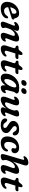

<svg xmlns="http://www.w3.org/2000/svg" viewBox="2135 -2894 771 5081"><g transform="rotate(90 2520.5 -353.5)"><path d="M466.5 -152Q466.5 -113.5 435.5 -75.8Q404.5 -38 346.2 -13Q288 12 205.5 12Q110.5 12 67.8 -38Q25 -88 29.5 -169.5Q33 -231 57.2 -286Q81.5 -341 122.5 -383.2Q163.5 -425.5 217 -449.8Q270.5 -474 332 -474Q394.5 -474 425.2 -443Q456 -412 464 -363Q466 -355 469.8 -348.5Q473.5 -342 478.5 -341Q496.5 -338 496.5 -317.5Q496.5 -303.5 487 -292.2Q477.5 -281 454.5 -274.5Q417 -262.5 365.5 -246.2Q314 -230 261.8 -213.5Q209.5 -197 169.5 -184.5Q171.5 -129 197 -102Q222.5 -75 264 -75Q306.5 -75 342.5 -96Q378.5 -117 400.5 -155.5Q412.5 -171 421.5 -177.2Q430.5 -183.5 442.5 -183.5Q455.5 -183.5 461 -174Q466.5 -164.5 466.5 -152ZM294.5 -403.5Q270 -403.5 244.5 -381Q219 -358.5 199 -320.2Q179 -282 172.5 -235Q211 -248 256.8 -263.8Q302.5 -279.5 337.5 -292.5Q344 -314.5 344 -346.5Q344 -373 331 -388.2Q318 -403.5 294.5 -403.5Z M572 -345.5Q562.5 -351.5 562.2 -365.2Q562 -379 572.5 -395Q596 -430.5 638.5 -452.2Q681 -474 724 -474Q796 -474 796 -419Q796 -399.5 785.8 -375Q775.5 -350.5 761 -316Q819.5 -403.5 883 -438.8Q946.5 -474 1003 -474Q1046.5 -474 1064.5 -452.5Q1082.5 -431 1079.5 -393Q1076.5 -355 1057 -305L1003.5 -164Q981 -104.5 1010.5 -104.5Q1024.5 -104.5 1042 -116Q1050.5 -122 1057.5 -123.5Q1064.5 -125 1071.5 -119.5Q1090 -105.5 1070.5 -69.5Q1051 -33 1012.8 -10.5Q974.5 12 928 12Q867.5 12 853.5 -26.2Q839.5 -64.5 863 -129.5L917 -280.5Q931.5 -322 927.2 -342Q923 -362 896 -362Q870 -362 839.5 -342.5Q809 -323 781.5 -287Q754 -251 737.5 -201Q723.5 -160.5 717.8 -142.8Q712 -125 712 -112.5Q712 -99 717 -84.2Q722 -69.5 722 -51.5Q722 -22.5 691.2 -5.2Q660.5 12 607.5 12Q567 12 556.8 -22Q546.5 -56 571.5 -113L643.5 -295Q660 -334.5 658.2 -349.2Q656.5 -364 640 -364Q628 -364 606.5 -350.5Q584 -338 572 -345.5Z M1239 -375.5 1210.5 -386Q1186.5 -399.5 1186.5 -422Q1186.5 -438 1199 -448Q1211.5 -458 1232.5 -458H1258Q1276.5 -458 1289.2 -463.8Q1302 -469.5 1316.5 -486.5L1357.5 -539.5Q1365.5 -549.5 1376.2 -556.5Q1387 -563.5 1403 -563.5Q1419.5 -563.5 1427.8 -555Q1436 -546.5 1436 -533Q1436 -510 1424 -470.5L1419 -454.5H1515.5Q1542 -454.5 1542 -428Q1542 -403 1523.8 -388.8Q1505.5 -374.5 1475 -374.5H1394L1335 -185Q1317.5 -129.5 1325 -110.8Q1332.5 -92 1357 -92Q1377 -92 1392.8 -100Q1408.5 -108 1427 -126.5Q1437.5 -135.5 1443 -138.2Q1448.5 -141 1456 -141Q1476.5 -141 1476.5 -117.5Q1476.5 -98.5 1460 -76.2Q1443.5 -54 1414.5 -34.2Q1385.5 -14.5 1348 -1.8Q1310.5 11 1268.5 11Q1208 11 1187.2 -32.2Q1166.5 -75.5 1198 -162.5L1244.5 -305.5Q1255.5 -336.5 1255.2 -351.8Q1255 -367 1239 -375.5Z M1636.5 -375.5 1608 -386Q1584 -399.5 1584 -422Q1584 -438 1596.5 -448Q1609 -458 1630 -458H1655.5Q1674 -458 1686.8 -463.8Q1699.5 -469.5 1714 -486.5L1755 -539.5Q1763 -549.5 1773.8 -556.5Q1784.5 -563.5 1800.5 -563.5Q1817 -563.5 1825.2 -555Q1833.5 -546.5 1833.5 -533Q1833.5 -510 1821.5 -470.5L1816.5 -454.5H1913Q1939.5 -454.5 1939.5 -428Q1939.5 -403 1921.2 -388.8Q1903 -374.5 1872.5 -374.5H1791.5L1732.5 -185Q1715 -129.5 1722.5 -110.8Q1730 -92 1754.5 -92Q1774.5 -92 1790.2 -100Q1806 -108 1824.5 -126.5Q1835 -135.5 1840.5 -138.2Q1846 -141 1853.5 -141Q1874 -141 1874 -117.5Q1874 -98.5 1857.5 -76.2Q1841 -54 1812 -34.2Q1783 -14.5 1745.5 -1.8Q1708 11 1666 11Q1605.5 11 1584.8 -32.2Q1564 -75.5 1595.5 -162.5L1642 -305.5Q1653 -336.5 1652.8 -351.8Q1652.5 -367 1636.5 -375.5Z M2363.5 -153Q2350.5 -104.5 2377.5 -104.5Q2387 -104.5 2394 -108.2Q2401 -112 2410 -118Q2425.5 -128.5 2435.5 -122.5Q2453 -113 2438.5 -75Q2423.5 -37.5 2385.5 -13Q2347.5 11.5 2296 11.5Q2268.5 11.5 2252.2 -7Q2236 -25.5 2236 -60.5Q2236 -73.5 2237.2 -87Q2238.5 -100.5 2242 -118.5Q2158.5 11.5 2039 11.5Q1985 11.5 1954 -25.8Q1923 -63 1930.5 -143.5Q1935 -205.5 1963.2 -264.8Q1991.5 -324 2039.2 -371.8Q2087 -419.5 2151 -447.8Q2215 -476 2290.5 -476Q2383 -476 2419.8 -458Q2456.5 -440 2453.5 -408Q2451.5 -391.5 2443.2 -381.5Q2435 -371.5 2425.8 -362.2Q2416.5 -353 2412.5 -338ZM2072.5 -157.5Q2068 -115 2079 -98.5Q2090 -82 2110 -82Q2136 -82 2166.2 -107.8Q2196.5 -133.5 2224.2 -174.8Q2252 -216 2271 -263Q2290 -310 2293.5 -353Q2295.5 -375.5 2285.2 -387.2Q2275 -399 2257.5 -399Q2227.5 -399 2196.5 -378.2Q2165.5 -357.5 2138.8 -322.8Q2112 -288 2094 -245Q2076 -202 2072.5 -157.5ZM2157 -531Q2123 -531 2108 -549.8Q2093 -568.5 2101.5 -601Q2110 -633 2135 -652Q2160 -671 2194 -671Q2228 -671 2242.8 -652Q2257.5 -633 2249 -601Q2240.5 -569 2215.8 -550Q2191 -531 2157 -531ZM2371 -531Q2337 -531 2322 -549.8Q2307 -568.5 2316 -601Q2324.5 -633 2349.5 -652Q2374.5 -671 2408 -671Q2443 -671 2457.8 -652Q2472.5 -633 2464 -601Q2455.5 -569 2430.8 -550Q2406 -531 2371 -531Z M3045 -116.5Q3054.5 -110.5 3054.8 -96.5Q3055 -82.5 3044.5 -66.5Q3021 -31.5 2978.5 -9.8Q2936 12 2893 12Q2821 12 2821 -43Q2821 -62 2831.2 -86.8Q2841.5 -111.5 2856 -146Q2797.5 -58.5 2734 -23.2Q2670.5 12 2614 12Q2570.5 12 2552.5 -9.5Q2534.5 -31 2537.5 -69Q2540.5 -107 2560 -157L2613.5 -298Q2636 -357 2606.5 -357Q2592.5 -357 2575 -345.5Q2566.5 -340 2559.5 -338.5Q2552.5 -337 2545.5 -342.5Q2527 -356.5 2546.5 -392.5Q2566 -428.5 2604.5 -451.2Q2643 -474 2689 -474Q2749.5 -474 2763.5 -435.8Q2777.5 -397.5 2754 -332L2700 -181Q2685.5 -139.5 2689.8 -119.8Q2694 -100 2721 -100Q2747 -100 2777.5 -119.5Q2808 -139 2835.5 -175Q2863 -211 2879.5 -260.5Q2893.5 -301.5 2899.2 -319.2Q2905 -337 2905 -349.5Q2905 -363 2900 -377.8Q2895 -392.5 2895 -410Q2895 -439.5 2925.8 -456.8Q2956.5 -474 3009.5 -474Q3050 -474 3060.2 -440Q3070.5 -406 3045.5 -348.5L2973.5 -167Q2957 -127.5 2958.8 -112.8Q2960.5 -98 2977 -98Q2989 -98 3010.5 -111.5Q3033 -124 3045 -116.5Z M3312.5 -54.5Q3337.5 -54.5 3351.8 -67.5Q3366 -80.5 3366 -100Q3365.5 -119.5 3350.5 -137Q3335.5 -154.5 3287 -183Q3229.5 -217 3205.5 -245.2Q3181.5 -273.5 3180 -317.5Q3179.5 -360.5 3205 -396Q3230.5 -431.5 3281 -452.8Q3331.5 -474 3405.5 -474Q3482.5 -474 3522.8 -441.8Q3563 -409.5 3563 -361.5Q3563 -305 3521.5 -305Q3505.5 -305 3492.5 -314.5Q3479.5 -324 3465 -348.5Q3447.5 -378 3427.5 -394.5Q3407.5 -411 3379 -411Q3349.5 -411 3333 -396Q3316.5 -381 3316.5 -358Q3317.5 -339.5 3333.2 -319.2Q3349 -299 3394 -269.5Q3436 -242.5 3459.2 -221Q3482.5 -199.5 3491.8 -178.5Q3501 -157.5 3501.5 -131.5Q3503.5 -69 3447.2 -28.5Q3391 12 3291 12Q3201.5 12 3157.5 -23Q3113.5 -58 3114 -103.5Q3114.5 -129.5 3126 -143.8Q3137.5 -158 3156 -158Q3176 -158 3191 -146.2Q3206 -134.5 3220 -113Q3240 -80 3262.8 -67.2Q3285.5 -54.5 3312.5 -54.5Z M3868 -402Q3824.5 -402 3787.5 -356Q3750.5 -310 3739 -231.5Q3728 -153 3751.2 -116.5Q3774.5 -80 3816.5 -80Q3854 -80 3881.8 -98.8Q3909.5 -117.5 3926.5 -150.5Q3935 -162 3943.2 -171Q3951.5 -180 3964 -180Q3976.5 -180 3984.5 -167Q3992.5 -154 3987 -131Q3981 -96 3953 -63Q3925 -30 3875.2 -9Q3825.5 12 3754 12Q3665.5 12 3622.2 -47.5Q3579 -107 3594 -212Q3604 -284.5 3643.2 -344Q3682.5 -403.5 3746.2 -438.8Q3810 -474 3894 -474Q3942 -474 3973.8 -456.8Q4005.5 -439.5 4020.8 -412.2Q4036 -385 4035 -355Q4034 -315 4008 -292.2Q3982 -269.5 3947 -269.5Q3925 -269.5 3912.5 -280.8Q3900 -292 3900 -309.5Q3900.5 -321.5 3904.5 -336.2Q3908.5 -351 3909 -366.5Q3909 -382.5 3898 -392.2Q3887 -402 3868 -402Z M4570.5 -69.5Q4552 -34 4513.5 -11Q4475 12 4428 12Q4367.5 12 4353.5 -26.2Q4339.5 -64.5 4363 -129.5L4417 -280.5Q4432 -323 4427.2 -342.5Q4422.5 -362 4396 -362Q4372 -362 4342.8 -344.8Q4313.5 -327.5 4285.5 -292Q4257.5 -256.5 4237.5 -201Q4223.5 -163 4217.8 -146Q4212 -129 4212 -113.5Q4212 -98.5 4217 -84Q4222 -69.5 4222 -52Q4222 -22.5 4191.5 -5.2Q4161 12 4113 12Q4070.5 12 4060.5 -14.5Q4050.5 -41 4072.5 -114L4198 -539.5Q4209.5 -578 4209.2 -593.5Q4209 -609 4191.5 -609Q4184 -609 4176.2 -605.5Q4168.5 -602 4158 -595.5Q4135.5 -583 4123.5 -590.5Q4114 -596.5 4113.8 -610.2Q4113.5 -624 4124 -640Q4146 -673.5 4191.5 -696.2Q4237 -719 4282.5 -719Q4331 -719 4350 -690Q4369 -661 4350 -602.5L4257.5 -307.5Q4309.5 -391 4374.5 -432.5Q4439.5 -474 4504 -474Q4568.5 -474 4577.2 -426.8Q4586 -379.5 4557 -305L4503.5 -164Q4481 -104.5 4510.5 -104.5Q4518 -104.5 4525 -107Q4532 -109.5 4542 -116Q4550.5 -122 4557.5 -123.5Q4564.5 -125 4571.5 -119.5Q4589.5 -105.5 4570.5 -69.5Z M4738 -375.5 4709.5 -386Q4685.5 -399.5 4685.5 -422Q4685.5 -438 4698 -448Q4710.5 -458 4731.5 -458H4757Q4775.5 -458 4788.2 -463.8Q4801 -469.5 4815.5 -486.5L4856.5 -539.5Q4864.5 -549.5 4875.2 -556.5Q4886 -563.5 4902 -563.5Q4918.5 -563.5 4926.8 -555Q4935 -546.5 4935 -533Q4935 -510 4923 -470.5L4918 -454.5H5014.5Q5041 -454.5 5041 -428Q5041 -403 5022.8 -388.8Q5004.5 -374.5 4974 -374.5H4893L4834 -185Q4816.5 -129.5 4824 -110.8Q4831.5 -92 4856 -92Q4876 -92 4891.8 -100Q4907.5 -108 4926 -126.5Q4936.5 -135.5 4942 -138.2Q4947.5 -141 4955 -141Q4975.5 -141 4975.5 -117.5Q4975.5 -98.5 4959 -76.2Q4942.5 -54 4913.5 -34.2Q4884.5 -14.5 4847 -1.8Q4809.5 11 4767.5 11Q4707 11 4686.2 -32.2Q4665.5 -75.5 4697 -162.5L4743.5 -305.5Q4754.5 -336.5 4754.2 -351.8Q4754 -367 4738 -375.5Z"/></g></svg>

Font: Fraunces 9pt SuperSoft SemiBold
Style: Italic
Weight: 600
Italic angle: -16°
Version: Version 1.000;[0bf87f6ff]